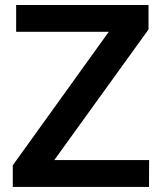

<svg xmlns="http://www.w3.org/2000/svg" viewBox="-20 -735 630 755"><path d="M30.3 0V-85L407.7 -609.9H43.5V-715.3H564V-619.1L193.4 -105.5H566.4L565.9 0Z"/></svg>

Font: Oxygen
Style: Bold
Weight: 700
Designer: vernon adams
Foundry: Vernon Adams
Version: Version 0.2.3 webfont; ttfautohint (v0.93.3-1d66) -l 8 -r 50